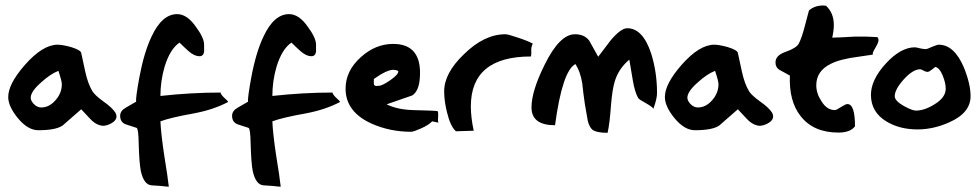

<svg xmlns="http://www.w3.org/2000/svg" viewBox="-20 -581 3653 717"><path d="M356.4 -112.3Q334 -117.2 314.5 -139.6Q285.2 -170.9 283.2 -172.9Q249 -142.6 213.9 -112.3Q188.5 -94.7 123 -94.7Q84 -94.7 46.9 -139.6Q10.7 -183.6 10.7 -218.8Q10.7 -267.6 73.2 -338.9Q139.6 -414.1 195.3 -414.1Q212.9 -414.1 245.1 -405.3Q280.3 -394.5 283.2 -383.8Q291 -347.7 298.8 -311.5Q308.6 -267.6 325.2 -240.2Q334 -225.6 366.2 -202.1Q398.4 -179.7 411.1 -160.2Q415 -152.3 415 -146.5Q415 -129.9 391.6 -118.2Q370.1 -108.4 356.4 -112.3ZM210.9 -266.6Q210.9 -278.3 198.2 -316.4Q168 -304.7 133.8 -273.4Q94.7 -239.3 94.7 -215.8Q94.7 -205.1 106.4 -192.4Q119.1 -179.7 133.8 -179.7Q164.1 -179.7 187.5 -207Q210.9 -233.4 210.9 -266.6Z M832 -200.2Q776.4 -170.9 702.1 -157.2Q615.2 -141.6 579.1 -127.9Q581.1 -83 592.8 -3.9Q607.4 85.9 610.4 116.2Q603.5 116.2 580.1 113.3Q556.6 111.3 548.8 111.3Q517.6 111.3 505.9 57.6Q500 28.3 498 -43.9Q497.1 -100.6 490.2 -103.5Q471.7 -109.4 454.1 -115.2Q428.7 -122.1 428.7 -148.4Q428.7 -167 449.2 -178.7Q468.8 -190.4 488.3 -201.2Q486.3 -214.8 500 -290Q517.6 -384.8 545.9 -444.3Q585 -528.3 641.6 -528.3Q678.7 -528.3 711.9 -480.5Q742.2 -439.5 742.2 -414.1Q742.2 -387.7 742.2 -387.7Q739.3 -371.1 725.6 -371.1Q705.1 -371.1 683.6 -390.6Q667 -405.3 650.4 -421.9Q615.2 -398.4 594.7 -332Q579.1 -278.3 579.1 -222.7Q694.3 -235.4 803.7 -235.4Q803.7 -229.5 816.4 -216.8Q830.1 -205.1 832 -200.2Z M1250 -200.2Q1194.3 -170.9 1120.1 -157.2Q1033.2 -141.6 997.1 -127.9Q999 -83 1010.7 -3.9Q1025.4 85.9 1028.3 116.2Q1021.5 116.2 998 113.3Q974.6 111.3 966.8 111.3Q935.5 111.3 923.8 57.6Q918 28.3 916 -43.9Q915 -100.6 908.2 -103.5Q889.6 -109.4 872.1 -115.2Q846.7 -122.1 846.7 -148.4Q846.7 -167 867.2 -178.7Q886.7 -190.4 906.2 -201.2Q904.3 -214.8 918 -290Q935.5 -384.8 963.9 -444.3Q1002.9 -528.3 1059.6 -528.3Q1096.7 -528.3 1129.9 -480.5Q1160.2 -439.5 1160.2 -414.1Q1160.2 -387.7 1160.2 -387.7Q1157.2 -371.1 1143.6 -371.1Q1123 -371.1 1101.6 -390.6Q1085 -405.3 1068.4 -421.9Q1033.2 -398.4 1012.7 -332Q997.1 -278.3 997.1 -222.7Q1112.3 -235.4 1221.7 -235.4Q1221.7 -229.5 1234.4 -216.8Q1248 -205.1 1250 -200.2Z M1614.3 -166Q1617.2 -161.1 1616.2 -146.5Q1614.3 -130.9 1617.2 -123Q1609.4 -125 1593.8 -127.9Q1581.1 -114.3 1552.7 -101.6Q1524.4 -88.9 1515.6 -88.9Q1436.5 -88.9 1368.2 -119.1Q1270.5 -163.1 1270.5 -250Q1270.5 -316.4 1327.1 -367.2Q1381.8 -417 1448.2 -417Q1556.6 -417 1547.9 -291Q1544.9 -241.2 1519.5 -224.6Q1471.7 -208 1423.8 -191.4Q1462.9 -171.9 1521.5 -169.9Q1603.5 -168 1614.3 -166ZM1466.8 -316.4Q1458 -320.3 1448.2 -320.3Q1424.8 -320.3 1376 -286.1Q1376 -277.3 1376 -269.5Q1376 -259.8 1386.7 -259.8Q1389.6 -259.8 1394.5 -260.7Q1406.2 -259.8 1438.5 -282.2Q1470.7 -304.7 1466.8 -316.4Z M1969.7 -418Q1963.9 -407.2 1963.9 -395.5Q1964.8 -377.9 1962.9 -370.1Q1738.3 -370.1 1738.3 -183.6Q1738.3 -142.6 1749 -92.8Q1726.6 -91.8 1682.6 -90.8Q1662.1 -108.4 1649.4 -161.1Q1638.7 -203.1 1638.7 -240.2Q1638.7 -307.6 1711.9 -377.9Q1788.1 -453.1 1867.2 -453.1Q1877.9 -453.1 1914.1 -440.4Q1950.2 -428.7 1969.7 -418Z M2433.6 -233.4Q2433.6 -211.9 2419.9 -174.8Q2417 -181.6 2392.6 -195.3Q2367.2 -209 2363.3 -214.8Q2350.6 -236.3 2342.8 -283.2Q2331.1 -353.5 2330.1 -358.4Q2291 -325.2 2276.4 -279.3Q2266.6 -249 2261.7 -188.5Q2256.8 -119.1 2249 -85Q2209 -85 2193.4 -95.7Q2180.7 -105.5 2174.8 -130.9Q2168.9 -162.1 2164.1 -192.4Q2158.2 -231.4 2154.3 -270.5Q2146.5 -315.4 2128.9 -341.8Q2080.1 -316.4 2052.7 -113.3Q1964.8 -113.3 1964.8 -179.7Q1964.8 -241.2 2014.6 -340.8Q2070.3 -453.1 2127 -453.1Q2163.1 -453.1 2180.7 -428.7Q2197.3 -399.4 2213.9 -369.1Q2237.3 -400.4 2260.7 -430.7Q2298.8 -475.6 2322.3 -475.6Q2380.9 -475.6 2412.1 -379.9Q2433.6 -310.5 2433.6 -233.4Z M2808.6 -112.3Q2786.1 -117.2 2766.6 -139.6Q2737.3 -170.9 2735.4 -172.9Q2701.2 -142.6 2666 -112.3Q2640.6 -94.7 2575.2 -94.7Q2536.1 -94.7 2499 -139.6Q2462.9 -183.6 2462.9 -218.8Q2462.9 -267.6 2525.4 -338.9Q2591.8 -414.1 2647.5 -414.1Q2665 -414.1 2697.3 -405.3Q2732.4 -394.5 2735.4 -383.8Q2743.2 -347.7 2751 -311.5Q2760.7 -267.6 2777.3 -240.2Q2786.1 -225.6 2818.4 -202.1Q2850.6 -179.7 2863.3 -160.2Q2867.2 -152.3 2867.2 -146.5Q2867.2 -129.9 2843.8 -118.2Q2822.3 -108.4 2808.6 -112.3ZM2663.1 -266.6Q2663.1 -278.3 2650.4 -316.4Q2620.1 -304.7 2585.9 -273.4Q2546.9 -239.3 2546.9 -215.8Q2546.9 -205.1 2558.6 -192.4Q2571.3 -179.7 2585.9 -179.7Q2616.2 -179.7 2639.6 -207Q2663.1 -233.4 2663.1 -266.6Z M3239.3 -377Q3226.6 -375 3185.5 -369.1Q3117.2 -360.4 3083 -342.8Q3028.3 -316.4 3028.3 -262.7Q3028.3 -232.4 3046.9 -204.1Q3067.4 -169.9 3097.7 -169.9Q3103.5 -169.9 3121.1 -181.6Q3137.7 -192.4 3144.5 -192.4Q3172.9 -192.4 3172.9 -109.4Q3155.3 -85.9 3111.3 -85.9Q3017.6 -85.9 2969.7 -147.5Q2925.8 -203.1 2929.7 -298.8Q2929.7 -298.8 2890.6 -320.3Q2876 -329.1 2876 -347.7Q2876 -374 2912.1 -386.7Q2954.1 -401.4 2962.9 -418Q2973.6 -438.5 2984.4 -479.5Q3000 -539.1 3001 -542Q3022.5 -560.5 3053.7 -560.5Q3059.6 -560.5 3064.5 -559.6Q3093.8 -533.2 3093.8 -487.3Q3093.8 -466.8 3087.9 -440.4Q3106.4 -440.4 3171.9 -444.3Q3213.9 -445.3 3256.8 -442.4Q3260.7 -437.5 3260.7 -431.6Q3260.7 -421.9 3250 -404.3Q3239.3 -386.7 3239.3 -381.8Q3239.3 -377 3239.3 -377Z M3604.5 -221.7Q3604.5 -159.2 3524.4 -124Q3465.8 -97.7 3406.2 -97.7Q3339.8 -97.7 3291 -127Q3232.4 -162.1 3232.4 -226.6Q3232.4 -283.2 3288.1 -343.8Q3343.8 -404.3 3396.5 -404.3Q3401.4 -404.3 3416 -400.4Q3430.7 -397.5 3436.5 -397.5Q3442.4 -397.5 3460.9 -406.2Q3479.5 -414.1 3485.4 -414.1Q3543 -414.1 3579.1 -330.1Q3604.5 -267.6 3604.5 -221.7ZM3511.7 -250Q3511.7 -271.5 3500 -299.8Q3488.3 -328.1 3472.7 -331.1Q3470.7 -330.1 3459 -320.3Q3449.2 -312.5 3443.4 -312.5Q3437.5 -312.5 3428.7 -317.4Q3420.9 -322.3 3416 -322.3Q3389.6 -322.3 3355.5 -285.2Q3321.3 -247.1 3321.3 -221.7Q3321.3 -204.1 3356.4 -184.6Q3386.7 -168 3400.4 -168Q3432.6 -168 3469.7 -191.4Q3511.7 -216.8 3511.7 -250Z"/></svg>

Font: Lazy Dog
Style: Regular
Weight: 400
Version: July 2001 - Freeware